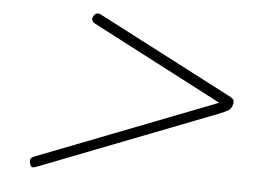

<svg xmlns="http://www.w3.org/2000/svg" viewBox="-43 -751 849 629"><g transform="rotate(5 381.5 -436.5)"><path d="M98 -179Q88 -175 83.5 -176.5Q79 -178 76 -188Q74 -197 75.5 -202Q77 -207 86 -211L676 -440L246 -664Q241 -667 238.5 -673Q236 -679 240 -686Q245 -695 251.5 -696.5Q258 -698 265 -694L700 -468Q715 -461 720 -455Q725 -449 721 -436Q717 -423 708 -418Q699 -413 680 -405Z"/></g></svg>

Font: Playwrite MX Thin
Style: Regular
Weight: 250
Designer: Veronika Burian, José Scaglione
Foundry: TypeTogether
Version: Version 1.002